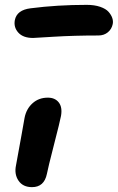

<svg xmlns="http://www.w3.org/2000/svg" viewBox="-20 -769 485 790"><path d="M116.2 -612.8Q75.2 -612.8 55.4 -634.8Q35.6 -656.7 41 -686Q49.3 -728 106 -734.9Q215.3 -749 336.9 -749Q368.7 -749 392.1 -741Q415.5 -732.9 426.5 -720.5Q437.5 -708 441.9 -695.1Q446.3 -682.1 443.8 -669.9Q439.5 -648.9 423.6 -636Q407.7 -623 384.8 -623Q284.7 -623 201.9 -617.9Q119.1 -612.8 116.2 -612.8ZM111.8 1Q74.2 1 56.2 -25.6Q38.1 -52.2 45.9 -88.9Q57.6 -150.9 68.4 -212.6Q79.1 -274.4 81.1 -284.2Q88.4 -321.3 114 -344.2Q139.6 -367.2 176.8 -367.2Q206.5 -367.2 221.9 -347.4Q237.3 -327.6 231 -292Q227.1 -270.5 202.1 -173.6Q177.2 -76.7 172.9 -53.2Q161.6 1 111.8 1Z"/></svg>

Font: Shantell Sans Irregular Bouncy
Style: Italic
Weight: 600
Italic angle: -11.31°
Designer: Stephen Nixon, Anya Danilova, Shantell Martin
Foundry: Arrow Type
Version: Version 1.006;[9816181b4]